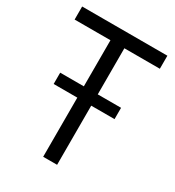

<svg xmlns="http://www.w3.org/2000/svg" viewBox="-179 -850 871 956"><g transform="rotate(30 256.0 -372.5)"><path d="M217 0H297V-340H431V-405H297V-670H501V-745H11V-670H217V-405H81V-340H217Z"/></g></svg>

Font: Plus Jakarta Sans
Style: Regular
Weight: 400
Designer: Gumpita Rahayu
Foundry: Tokotype
Version: Version 2.004; ttfautohint (v1.8.3)